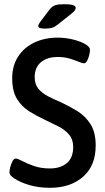

<svg xmlns="http://www.w3.org/2000/svg" viewBox="-20 -887 500 913"><path d="M218 6Q163 6 119.5 -7Q76 -20 49 -38Q38 -45 31.5 -52Q25 -59 25 -69Q25 -78 29 -93Q33 -108 39.5 -120.5Q46 -133 55 -133Q64 -133 86.5 -121Q109 -109 142 -97.5Q175 -86 217 -86Q268 -86 298 -111.5Q328 -137 328 -188Q328 -224 308.5 -247Q289 -270 258.5 -285.5Q228 -301 194 -317Q155 -335 119 -357.5Q83 -380 60.5 -417Q38 -454 38 -515Q38 -575 66.5 -618.5Q95 -662 144 -685Q193 -708 254 -708Q291 -708 328 -699Q365 -690 389 -675Q408 -663 408 -650Q408 -641 404.5 -626Q401 -611 394.5 -598.5Q388 -586 380 -586Q371 -586 353.5 -593.5Q336 -601 311 -608.5Q286 -616 254 -616Q204 -616 174.5 -591Q145 -566 145 -521Q145 -486 162.5 -465Q180 -444 208 -429.5Q236 -415 269 -401Q310 -382 348 -358.5Q386 -335 410.5 -296.5Q435 -258 435 -195Q435 -99 375 -46.5Q315 6 218 6ZM192 -751Q162 -751 162 -763Q162 -771 172 -784L216 -842Q228 -857 242.5 -862Q257 -867 286 -867Q340 -867 340 -850Q340 -843 334 -835.5Q328 -828 311 -815L253 -769Q239 -758 226.5 -754.5Q214 -751 192 -751Z"/></svg>

Font: Asap Semi Condensed Medium
Style: Regular
Weight: 500
Width: 4
Designer: Pablo Cosgaya
Foundry: Omnibus-Type
Version: Version 3.001; ttfautohint (v1.8.4.7-5d5b)